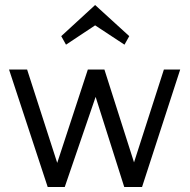

<svg xmlns="http://www.w3.org/2000/svg" viewBox="-20 -745 759 765"><path d="M359 -644 243 -567 224 -601 359 -725 495 -601 476 -567ZM633 -468H698L546 0H475L361 -359L238 0H170L16 -468H88L208 -96L330 -468H396L514 -98Z"/></svg>

Font: Didact Gothic
Style: Regular
Weight: 400
Designer: Daniel Johnson
Foundry: Daniel Johnson
Version: Version 2.101;PS 002.101;hotconv 1.0.88;makeotf.lib2.5.64775